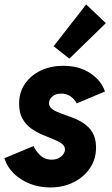

<svg xmlns="http://www.w3.org/2000/svg" viewBox="-20 -825 499 853"><path d="M203.1 7.8Q152.8 7.8 110.6 -9.5Q68.4 -26.9 39.3 -56.2Q10.3 -85.4 -0.5 -122.1L129.4 -176.3Q137.2 -156.2 157.7 -136Q178.2 -115.7 210 -115.7Q227.5 -115.7 240.7 -122.6Q253.9 -129.4 261.2 -139.9Q268.6 -150.4 268.6 -161.1Q268.6 -176.8 253.9 -187.3Q239.3 -197.8 216.1 -206.8Q192.9 -215.8 166.7 -227.1Q140.6 -238.3 117.4 -255.1Q94.2 -272 79.6 -298.3Q64.9 -324.7 64.9 -364.3Q64.9 -415.5 91.3 -453.4Q117.7 -491.2 162.1 -512Q206.5 -532.7 260.7 -532.7Q332 -532.7 381.1 -499.8Q430.2 -466.8 446.3 -418.5L320.8 -365.7Q311.5 -383.8 293.9 -396.5Q276.4 -409.2 252 -409.2Q227.1 -409.2 212.4 -396.2Q197.8 -383.3 197.8 -367.2Q197.8 -350.1 212.9 -339.6Q228 -329.1 251.7 -320.8Q275.4 -312.5 302 -302.5Q328.6 -292.5 352.5 -276.6Q376.5 -260.7 391.6 -235.1Q406.7 -209.5 406.7 -169.4Q406.7 -117.7 379.4 -77.6Q352.1 -37.6 306.2 -14.9Q260.3 7.8 203.1 7.8ZM288.1 -564.5 218.3 -619.6 362.8 -805.2 450.2 -722.2Z"/></svg>

Font: Reddit Sans ExtraBold
Style: Italic
Weight: 800
Italic angle: -11.25°
Designer: Stephen Hutchings
Version: Version 1.013